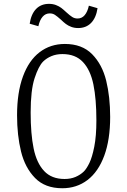

<svg xmlns="http://www.w3.org/2000/svg" viewBox="-20 -967 660 996"><path d="M68.5 -369Q68.5 -487 99 -570.2Q129.5 -653.5 185.5 -696.2Q241.5 -739 316.5 -739Q405.5 -739 457.8 -686Q510 -633 530.8 -548.8Q551.5 -464.5 551.5 -360.5Q551.5 -242.5 520.8 -159.2Q490 -76 434 -33.2Q378 9.5 303 9.5Q214 9.5 162 -43.5Q110 -96.5 89.2 -180.8Q68.5 -265 68.5 -369ZM415 -77.5Q429 -91.5 443.5 -121Q458 -150.5 469 -205.8Q480 -261 480 -342Q480 -453.5 464.5 -528.8Q449 -604 410.2 -645.2Q371.5 -686.5 304 -686.5Q272.5 -686.5 247.2 -676Q222 -665.5 204 -648Q180 -624 159.5 -561.5Q139 -499 139 -383.5Q139 -272 154.5 -196.8Q170 -121.5 208.8 -80Q247.5 -38.5 315 -38.5Q346.5 -38.5 371.8 -49.2Q397 -60 415 -77.5ZM324.5 -903Q342.5 -886.5 354.8 -878.8Q367 -871 382.5 -871Q404.5 -871 419.2 -888.2Q434 -905.5 441 -937.5L486 -924.5Q478.5 -874.5 452.5 -848Q426.5 -821.5 385.5 -821.5Q365.5 -821.5 349.2 -827.8Q333 -834 321.5 -842.8Q310 -851.5 295.5 -865.5Q277 -882 265.2 -889.8Q253.5 -897.5 238 -897.5Q216 -897.5 201 -880.2Q186 -863 179 -831L134 -844Q141.5 -894 167.2 -920.5Q193 -947 234 -947Q254 -947 270.2 -940.8Q286.5 -934.5 297.8 -926Q309 -917.5 324.5 -903Z"/></svg>

Font: Monaspace Argon Var
Style: Regular
Weight: 400
Designer: Riley Cran and the Lettermatic Team
Version: Version 1.000 (Monaspace Argon Var)